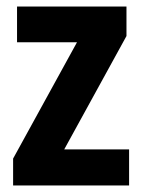

<svg xmlns="http://www.w3.org/2000/svg" viewBox="-20 -659 435 586"><path d="M374 -93V-203H176L366 -549V-639H32V-530H215L20 -175V-93Z"/></svg>

Font: Noto Sans Kannada UI Condensed
Style: Bold
Weight: 700
Width: 3
Designer: Jelle Bosma - Monotype Design Team
Foundry: Monotype Imaging Inc.
Version: Version 2.005